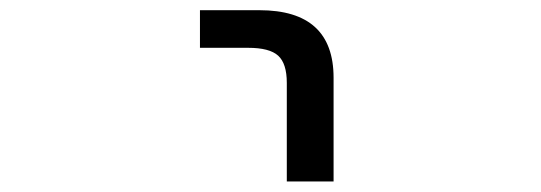

<svg xmlns="http://www.w3.org/2000/svg" viewBox="-20 -544 1040 369"><path d="M364.3 -452.1V-524.4H478.5Q621.1 -524.4 621.1 -394.5V-195.3H531.2V-384.8Q531.2 -421.9 514.6 -437Q498 -452.1 457 -452.1Z"/></svg>

Font: Gen Shin Gothic Monospace Regular
Style: Regular
Weight: 400
Designer: [Source Han Sans]
Ryoko NISHIZUKA  (kana & ideographs); Paul D. Hunt (Latin, Greek & Cyrillic); Wenlong ZHANG  (bopomofo
Version: Version 1.002.20150607